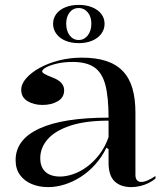

<svg xmlns="http://www.w3.org/2000/svg" viewBox="-20 -751 676 786"><path d="M314.6 -515Q373 -515 414.3 -501.5Q455.7 -488 482.6 -460.1Q509.5 -432.1 522 -389.6Q534.4 -347 534.4 -289.4V-34.8Q534.4 -20.5 540.9 -13.3Q547.4 -6.1 557.8 -6.1Q570 -6.1 585.3 -12.9Q600.7 -19.7 616.4 -30.6V-20Q604.1 -9.4 587.6 -1.4Q571.2 6.6 553.1 10.8Q535 15 517.7 15Q474 15 449.2 -8.6Q424.4 -32.2 424.4 -85.1Q424.4 -104.7 424.4 -114.1Q424.4 -123.5 424.4 -128.8Q424.4 -134.2 424.4 -140.4L415.7 -146.4Q397.2 -108.3 370.4 -78.3Q343.7 -48.3 311.5 -27.5Q279.4 -6.7 245 4.1Q210.6 15 177.4 15Q140.1 15 110.1 2.5Q80.1 -9.9 62 -34.5Q43.9 -59.1 43.9 -95.3Q43.9 -179.9 140.8 -224.6Q237.7 -269.4 424.4 -269.4Q424.4 -353.6 411.3 -403.5Q398.1 -453.3 366.1 -475.4Q334.2 -497.4 277.7 -497.4Q241.2 -497.4 212.8 -490.6Q184.4 -483.9 168.6 -475Q152.7 -466.2 152.7 -458.8Q152.7 -454 162.2 -448.4Q171.6 -442.8 196.8 -433Q242.6 -415.3 242.6 -381.5Q242.6 -352.1 216.8 -336.7Q191.1 -321.4 154.1 -321.4Q118.2 -321.4 92.6 -337Q66.9 -352.7 66.9 -383.2Q66.9 -407.3 87.3 -430.6Q107.6 -453.9 142.5 -473.2Q177.4 -492.4 221.9 -503.7Q266.3 -515 314.6 -515ZM424.4 -257.1Q329.5 -257.1 267.4 -236.4Q205.3 -215.6 175.1 -180.9Q144.8 -146.2 144.8 -103.2Q144.8 -76.7 155.4 -60.2Q166 -43.6 184 -35.9Q202.1 -28.2 225.2 -28.2Q250.4 -28.2 278.8 -37.8Q307.2 -47.3 334.9 -67.4Q362.5 -87.4 386.1 -117.7Q409.7 -148 424.4 -189.5ZM302.4 -731Q333.2 -731 357.1 -721.2Q381.1 -711.4 394.6 -694Q408.1 -676.5 408.1 -653.5Q408.1 -630.9 394.6 -612.7Q381.1 -594.5 357.1 -584.4Q333.2 -574.4 302.4 -574.4Q271.6 -574.4 247.7 -584.4Q223.8 -594.5 210.6 -612.7Q197.3 -630.9 197.3 -653.5Q197.3 -676.5 210.6 -694Q223.8 -711.4 247.7 -721.2Q271.6 -731 302.4 -731ZM302.4 -718.2Q279.6 -718.2 265.3 -700.4Q251 -682.6 251 -654.3Q251 -624.7 265.3 -605.9Q279.6 -587.2 302.4 -587.2Q324.3 -587.2 339.2 -605.9Q354 -624.7 354 -654.3Q354 -682.6 339.2 -700.4Q324.3 -718.2 302.4 -718.2Z"/></svg>

Font: Kalnia Thin
Style: Regular
Weight: 100
Version: Version 1.105